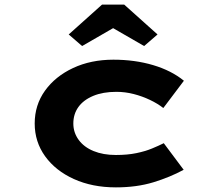

<svg xmlns="http://www.w3.org/2000/svg" viewBox="-20 -800 936 830"><path d="M481 10Q379 10 299.5 -26Q220 -62 175 -124.5Q130 -187 130 -266Q130 -346 174.5 -408Q219 -470 296 -506Q373 -542 470 -542Q563 -542 642 -518.5Q721 -495 775 -451L686 -333Q662 -352 628.5 -368Q595 -384 558 -393.5Q521 -403 483 -403Q425 -403 383 -385.5Q341 -368 319 -337.5Q297 -307 297 -266Q297 -227 320 -195.5Q343 -164 384.5 -147Q426 -130 481 -130Q531 -130 569.5 -138Q608 -146 637 -158Q666 -170 688 -181L774 -66Q715 -34 643 -12Q571 10 481 10ZM335 -601 277 -651 421 -780H517L661 -651L603 -601L454 -687H484Z"/></svg>

Font: Lexend Zetta
Style: Bold
Weight: 700
Designer: Bonnie Shaver-Troup, Thomas Jockin
Foundry: Lexend
Version: Version 1.007